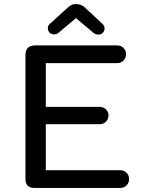

<svg xmlns="http://www.w3.org/2000/svg" viewBox="-20 -923 710 943"><path d="M149 0Q105 0 105 -44V-652Q105 -700 153 -700H556Q574 -700 586.5 -687.5Q599 -675 599 -657Q599 -638 586.5 -625.5Q574 -613 556 -613H205V-398H471Q488 -398 500.5 -385.5Q513 -373 513 -356Q513 -338 500.5 -325.5Q488 -313 471 -313H205V-87H571Q589 -87 601.5 -74.5Q614 -62 614 -44Q614 -25 601.5 -12.5Q589 0 571 0ZM353 -834 264 -759Q256 -754 246 -754Q232 -754 223 -763Q215 -772 215 -784.5Q215 -797 224 -805L313 -886Q322 -894 331 -898.5Q340 -903 353 -903Q367 -903 378 -898.5Q389 -894 397 -886L484 -805Q494 -795 493.5 -782Q493 -769 484 -761Q476 -753 464 -753Q450 -753 440 -761Z"/></svg>

Font: Sepalumica Med
Style: Regular
Weight: 500
Designer: Julieta Ulanovsky
Foundry: Julieta Ulanovsky
Version: Version 7.200